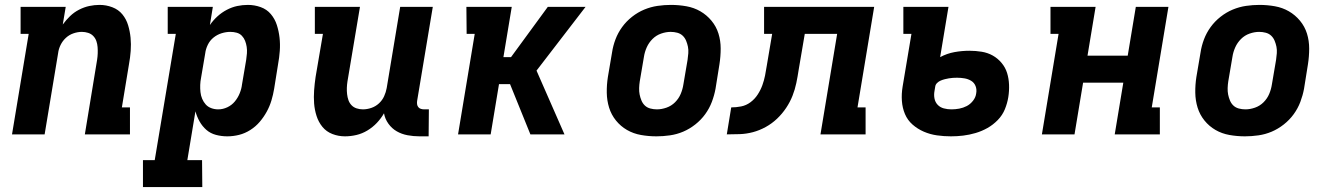

<svg xmlns="http://www.w3.org/2000/svg" viewBox="-20 -548 5440 783"><path d="M29 0 97 -410H64V-520H248L236 -448Q249 -466 265.5 -482Q282 -498 302.5 -508.5Q323 -519 344 -523.5Q365 -528 386 -528Q413 -528 438 -518.5Q463 -509 479 -489.5Q495 -470 502.5 -445Q510 -420 512.5 -394Q515 -368 513 -340.5Q511 -313 506 -286L477 -110H510V0H326L376 -304Q378 -317 378.5 -330Q379 -343 378 -356Q377 -369 373 -380.5Q369 -392 360.5 -401Q352 -410 339.5 -414Q327 -418 314 -418Q297 -418 279.5 -412Q262 -406 248.5 -393.5Q235 -381 227 -364.5Q219 -348 217 -331L162 0Z M563 215V105H611L697 -410H664V-520H848L836 -446Q849 -465 866.5 -481Q884 -497 905 -508Q926 -519 947.5 -523.5Q969 -528 991 -528Q1018 -528 1043 -519Q1068 -510 1084.5 -490.5Q1101 -471 1109 -446Q1117 -421 1120 -394.5Q1123 -368 1121 -340.5Q1119 -313 1114 -286L1098 -186Q1094 -162 1087 -138.5Q1080 -115 1068 -93Q1056 -71 1039.5 -51.5Q1023 -32 1001 -18Q979 -4 955 2Q931 8 907 8Q883 8 860.5 2Q838 -4 821.5 -18.5Q805 -33 794 -52.5Q783 -72 777 -94L744 105H804L805 215ZM870 -102Q889 -102 907 -110.5Q925 -119 937.5 -134Q950 -149 957.5 -167.5Q965 -186 967 -204L984 -304Q986 -317 987 -330.5Q988 -344 986 -357Q984 -370 979.5 -381.5Q975 -393 966.5 -402Q958 -411 945.5 -414.5Q933 -418 919 -418Q902 -418 884 -412.5Q866 -407 851 -395Q836 -383 827.5 -365.5Q819 -348 817 -331L800 -231Q797 -216 796.5 -201.5Q796 -187 797.5 -172.5Q799 -158 804.5 -145Q810 -132 819 -122Q828 -112 841.5 -107Q855 -102 870 -102Z M1387 8Q1360 8 1335.5 -1.5Q1311 -11 1295 -30.5Q1279 -50 1271 -75Q1263 -100 1261 -126Q1259 -152 1261 -179.5Q1263 -207 1267 -234L1297 -410H1264V-520H1448L1397 -216Q1395 -203 1394.5 -190Q1394 -177 1395.5 -164Q1397 -151 1401 -139.5Q1405 -128 1413.5 -119Q1422 -110 1434.5 -106Q1447 -102 1460 -102Q1477 -102 1494.5 -108Q1512 -114 1525.5 -126.5Q1539 -139 1546.5 -155.5Q1554 -172 1557 -189L1612 -520H1745L1681 -136Q1680 -129 1681 -122.5Q1682 -116 1686 -111Q1690 -106 1696.5 -104Q1703 -102 1710 -102H1729L1728 8H1691Q1666 8 1642 3.5Q1618 -1 1598 -12.5Q1578 -24 1564 -43.5Q1550 -63 1546 -86Q1534 -65 1517 -47Q1500 -29 1478.5 -16Q1457 -3 1433.5 2.5Q1410 8 1387 8Z M1848 0 1916 -410H1883L1882 -520H2067L2033 -315H2064L2214 -520H2368L2168 -260L2282 0H2143L2060 -205H2015L1981 0Z M2657 8Q2625 8 2594 2.5Q2563 -3 2537 -18Q2511 -33 2492 -56.5Q2473 -80 2464 -109Q2455 -138 2454.5 -170Q2454 -202 2459 -234L2476 -334Q2480 -361 2490 -387.5Q2500 -414 2517 -437.5Q2534 -461 2557.5 -479.5Q2581 -498 2607.5 -509Q2634 -520 2661.5 -524Q2689 -528 2716 -528Q2748 -528 2779 -522.5Q2810 -517 2836 -502Q2862 -487 2881.5 -463.5Q2901 -440 2910 -411Q2919 -382 2919 -350Q2919 -318 2914 -286L2898 -186Q2893 -159 2883 -132.5Q2873 -106 2856 -82.5Q2839 -59 2815.5 -40.5Q2792 -22 2766 -11Q2740 0 2712 4Q2684 8 2657 8ZM2659 -102Q2678 -102 2698 -109Q2718 -116 2733 -131Q2748 -146 2756 -165Q2764 -184 2767 -204L2784 -304Q2786 -317 2787 -331Q2788 -345 2785.5 -357.5Q2783 -370 2778 -382Q2773 -394 2764 -402.5Q2755 -411 2742 -414.5Q2729 -418 2715 -418Q2696 -418 2676 -411Q2656 -404 2641 -389Q2626 -374 2617.5 -355Q2609 -336 2606 -316L2589 -216Q2587 -203 2586.5 -189Q2586 -175 2588.5 -162.5Q2591 -150 2596 -138Q2601 -126 2610 -117.5Q2619 -109 2632 -105.5Q2645 -102 2659 -102Z M2944 0 2962 -110Q2982 -110 3002.5 -114Q3023 -118 3040.5 -131Q3058 -144 3070 -162.5Q3082 -181 3089 -200.5Q3096 -220 3100 -240Q3104 -260 3107 -280L3129 -410H3096V-520H3545L3477 -110H3510V0H3326L3394 -410H3262L3237 -263Q3233 -236 3227.5 -209.5Q3222 -183 3212 -157.5Q3202 -132 3186 -108Q3170 -84 3149 -64Q3128 -44 3102.5 -30Q3077 -16 3050.5 -9Q3024 -2 2997.5 -1Q2971 0 2944 0Z M3858 8Q3829 8 3801 4Q3773 0 3747.5 -11Q3722 -22 3701.5 -40Q3681 -58 3670.5 -83Q3660 -108 3658 -136.5Q3656 -165 3661 -195L3697 -410H3664V-520H3848L3814 -315Q3842 -330 3872.5 -335.5Q3903 -341 3933 -341Q3959 -341 3983.5 -337Q4008 -333 4028.5 -321.5Q4049 -310 4064.5 -291.5Q4080 -273 4087 -250.5Q4094 -228 4095 -202.5Q4096 -177 4092 -152Q4088 -127 4078 -102.5Q4068 -78 4049 -58.5Q4030 -39 4007 -26Q3984 -13 3958.5 -5.5Q3933 2 3908 5Q3883 8 3858 8ZM3860 -102Q3876 -102 3892 -105Q3908 -108 3922.5 -115.5Q3937 -123 3948 -137Q3959 -151 3961 -167Q3964 -183 3958.5 -197Q3953 -211 3940.5 -218.5Q3928 -226 3913 -228.5Q3898 -231 3883 -231Q3875 -231 3866.5 -230.5Q3858 -230 3849.5 -228.5Q3841 -227 3833 -225Q3825 -223 3816.5 -219.5Q3808 -216 3801.5 -209.5Q3795 -203 3794 -195L3791 -177Q3788 -161 3791 -146Q3794 -131 3804 -120.5Q3814 -110 3829 -106Q3844 -102 3860 -102Z M4229 0 4297 -410H4264V-520H4448L4415 -321H4579L4612 -520H4745L4677 -110H4710V0H4526L4561 -211H4397L4362 0Z M5057 8Q5025 8 4994 2.5Q4963 -3 4937 -18Q4911 -33 4892 -56.5Q4873 -80 4864 -109Q4855 -138 4854.5 -170Q4854 -202 4859 -234L4876 -334Q4880 -361 4890 -387.5Q4900 -414 4917 -437.5Q4934 -461 4957.5 -479.5Q4981 -498 5007.5 -509Q5034 -520 5061.5 -524Q5089 -528 5116 -528Q5148 -528 5179 -522.5Q5210 -517 5236 -502Q5262 -487 5281.5 -463.5Q5301 -440 5310 -411Q5319 -382 5319 -350Q5319 -318 5314 -286L5298 -186Q5293 -159 5283 -132.5Q5273 -106 5256 -82.5Q5239 -59 5215.5 -40.5Q5192 -22 5166 -11Q5140 0 5112 4Q5084 8 5057 8ZM5059 -102Q5078 -102 5098 -109Q5118 -116 5133 -131Q5148 -146 5156 -165Q5164 -184 5167 -204L5184 -304Q5186 -317 5187 -331Q5188 -345 5185.5 -357.5Q5183 -370 5178 -382Q5173 -394 5164 -402.5Q5155 -411 5142 -414.5Q5129 -418 5115 -418Q5096 -418 5076 -411Q5056 -404 5041 -389Q5026 -374 5017.5 -355Q5009 -336 5006 -316L4989 -216Q4987 -203 4986.5 -189Q4986 -175 4988.5 -162.5Q4991 -150 4996 -138Q5001 -126 5010 -117.5Q5019 -109 5032 -105.5Q5045 -102 5059 -102Z"/></svg>

Font: Iosevka Etoile Extrabold
Style: Italic
Weight: 800
Italic angle: -9°
Designer: Belleve Invis
Foundry: Belleve Invis
Version: Version 22.1.2; ttfautohint (v1.8.4)